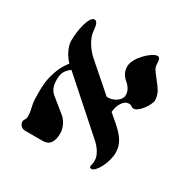

<svg xmlns="http://www.w3.org/2000/svg" viewBox="-131 -688 832 832"><g transform="rotate(30 285.0 -272.0)"><path d="M62 -163C62 -139 62 -116 67 -95C72 -77 74 -60 74 -48C74 -43 73 -37 70 -32C66 -27 64 -22 64 -17C64 -1 78 12 94 12H182C220 12 232 -17 232 -54C232 -79 220 -106 201 -124L127 -184C106 -201 102 -228 102 -249C102 -283 113 -299 136 -317L377 -103C402 -81 420 -51 420 -29C420 -21 420 -15 418 -7C417 -3 416 1 416 5C416 10 421 12 425 12C448 12 482 -52 482 -101C482 -152 452 -182 412 -217L378 -246C380 -267 385 -283 396 -298C404 -308 412 -315 428 -315C433 -315 438 -312 441 -310C446 -306 450 -306 454 -306C477 -306 516 -359 516 -384C516 -403 509 -423 493 -444L456 -492C447 -504 444 -514 444 -532C444 -544 441 -556 429 -556C403 -556 338 -495 338 -452C338 -426 348 -409 365 -394C382 -379 395 -364 395 -338C395 -322 379 -306 363 -299C350 -293 341 -292 327 -292L192 -410C169 -431 138 -471 135 -510C133 -532 130 -556 114 -556C89 -556 72 -482 72 -426C72 -396 94 -356 115 -336C97 -312 87 -296 77 -265C64 -227 62 -197 62 -163Z"/></g></svg>

Font: Old Standard
Style: Regular
Weight: 400
Designer: Alexey Kryukov <alexios@thessalonica.org.ru>
Version: Version 2.0